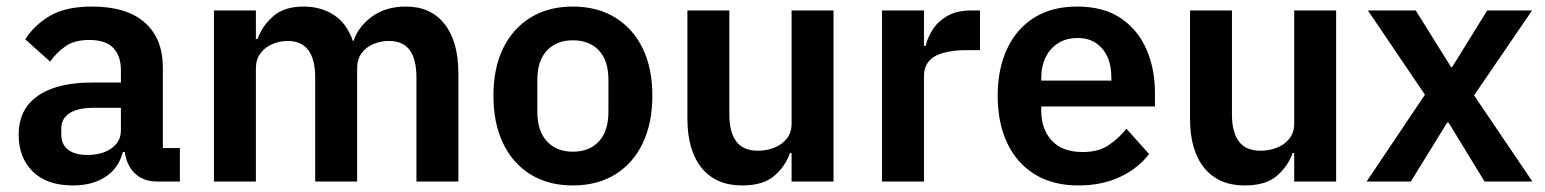

<svg xmlns="http://www.w3.org/2000/svg" viewBox="-20 -554 4716 586"><path d="M529 0H458Q429 0 406.5 -13.5Q384 -27 371.5 -53Q359 -79 359 -114V-125L391 -90H355Q342 -40 301.5 -14Q261 12 203 12Q123 12 80 -30.5Q37 -73 37 -142Q37 -196 63.5 -231Q90 -266 140 -284Q190 -302 260 -302H349V-340Q349 -383 326 -407.5Q303 -432 252 -432Q207 -432 179.5 -412.5Q152 -393 133 -366L57 -434Q86 -479 134 -506.5Q182 -534 261 -534Q366 -534 421.5 -485.5Q477 -437 477 -348V-102H529ZM349 -225H267Q217 -225 192 -208.5Q167 -192 167 -161V-144Q167 -113 188 -97Q209 -81 246 -81Q275 -81 298 -89.5Q321 -98 335 -115Q349 -132 349 -156Z M761 0H633V-522H761V-435H766Q781 -476 814.5 -505Q848 -534 906 -534Q960 -534 999.5 -508Q1039 -482 1057 -429H1059Q1073 -472 1115 -503Q1157 -534 1219 -534Q1295 -534 1337 -480.5Q1379 -427 1379 -330V0H1251V-317Q1251 -373 1230.5 -401Q1210 -429 1167 -429Q1142 -429 1119.5 -419.5Q1097 -410 1083.5 -391.5Q1070 -373 1070 -345V0H942V-317Q942 -373 921 -401Q900 -429 858 -429Q834 -429 811.5 -419.5Q789 -410 775 -391.5Q761 -373 761 -345Z M1728 12Q1654 12 1599.5 -21.5Q1545 -55 1515.5 -116.5Q1486 -178 1486 -262Q1486 -346 1515.5 -406.5Q1545 -467 1599.5 -500.5Q1654 -534 1728 -534Q1803 -534 1857.5 -500.5Q1912 -467 1941.5 -406.5Q1971 -346 1971 -262Q1971 -178 1941.5 -116.5Q1912 -55 1857.5 -21.5Q1803 12 1728 12ZM1728 -91Q1779 -91 1808 -122.5Q1837 -154 1837 -213V-310Q1837 -369 1808 -400Q1779 -431 1728 -431Q1679 -431 1649.5 -400Q1620 -369 1620 -310V-213Q1620 -154 1649.5 -122.5Q1679 -91 1728 -91Z M2396 0V-87H2391Q2378 -48 2344 -18Q2310 12 2245 12Q2165 12 2121.5 -41.5Q2078 -95 2078 -192V-522H2206V-205Q2206 -151 2227 -122.5Q2248 -94 2294 -94Q2319 -94 2342.5 -103Q2366 -112 2381 -130.5Q2396 -149 2396 -177V-522H2524V0Z M2800 0H2672V-522H2800V-414H2805Q2812 -442 2828.5 -466.5Q2845 -491 2873.5 -506.5Q2902 -522 2943 -522H2971V-401H2931Q2888 -401 2858.5 -392.5Q2829 -384 2814.5 -366.5Q2800 -349 2800 -320Z M3271 12Q3194 12 3139 -21.5Q3084 -55 3054.5 -116.5Q3025 -178 3025 -262Q3025 -344 3054 -405.5Q3083 -467 3137 -500.5Q3191 -534 3267 -534Q3349 -534 3401.5 -498Q3454 -462 3479.5 -402.5Q3505 -343 3505 -271V-229H3158V-216Q3158 -160 3190 -125Q3222 -90 3285 -90Q3332 -90 3363 -110.5Q3394 -131 3418 -161L3487 -84Q3455 -41 3399.5 -14.5Q3344 12 3271 12ZM3269 -438Q3235 -438 3210 -422.5Q3185 -407 3171.5 -379.5Q3158 -352 3158 -316V-308H3372V-317Q3372 -354 3360 -380.5Q3348 -407 3325 -422.5Q3302 -438 3269 -438Z M3930 0V-87H3925Q3912 -48 3878 -18Q3844 12 3779 12Q3699 12 3655.5 -41.5Q3612 -95 3612 -192V-522H3740V-205Q3740 -151 3761 -122.5Q3782 -94 3828 -94Q3853 -94 3876.5 -103Q3900 -112 3915 -130.5Q3930 -149 3930 -177V-522H4058V0Z M4151 0 4329 -265 4155 -522H4301L4409 -349H4412L4519 -522H4656L4479 -263L4657 0H4511L4401 -180H4397L4286 0Z"/></svg>

Font: IBM Plex Sans SemiBold
Style: Regular
Weight: 600
Designer: Mike Abbink, Paul van der Laan, Pieter van Rosmalen
Foundry: Bold Monday
Version: Version 3.201